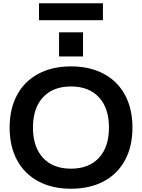

<svg xmlns="http://www.w3.org/2000/svg" viewBox="-20 -1147 871 1177"><path d="M39 -365Q39 -480 84.5 -564.5Q130 -649 215 -694.5Q300 -740 415 -740Q531 -740 616 -694.5Q701 -649 746.5 -564.5Q792 -480 792 -365Q792 -250 746.5 -165.5Q701 -81 616 -35.5Q531 10 415 10Q300 10 215 -35.5Q130 -81 84.5 -165.5Q39 -250 39 -365ZM415 -113Q525 -113 586.5 -179.5Q648 -246 648 -365Q648 -484 586.5 -550.5Q525 -617 415 -617Q305 -617 243.5 -550.5Q182 -484 182 -365Q182 -246 243.5 -179.5Q305 -113 415 -113ZM342 -949H489V-801H342ZM219 -1127H611V-1023H219Z"/></svg>

Font: Enso
Style: Bold
Weight: 700
Designer: Coji Morishita
Foundry: UNDERFOREST DESIGN
Version: Version 1.000